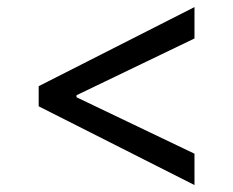

<svg xmlns="http://www.w3.org/2000/svg" viewBox="-20 -618 667 550"><path d="M90.8 -371.1 537.1 -597.7V-507.8L196.3 -343.8L199.2 -349.6V-335.9L196.3 -340.8L537.1 -177.7V-87.9L90.8 -313.5Z"/></svg>

Font: WEMIX Pretendard Variable
Style: Regular
Weight: 400
Designer: Base glyphs from Inter by Rasmus Andersson; Hangeul glyphs from Noto Sans CJK(Source Han Sans) by Jang Soo-young and Kan
Foundry: Kil Hyung-jin
Version: Version 1.000;Glyphs 3.2 (3208)